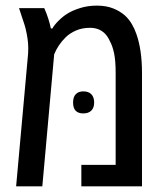

<svg xmlns="http://www.w3.org/2000/svg" viewBox="-20 -660 596 680"><path d="M37.1 0 78.1 -454.1Q79.1 -462.9 79.6 -471.7Q80.1 -480.5 80.1 -488.8Q80.1 -505.9 77.6 -522.7Q75.2 -539.6 70.8 -558.1Q69.8 -563.5 67.1 -571.5Q64.5 -579.6 61.8 -587.6Q59.1 -595.7 57.6 -600.1Q55.2 -607.9 52.5 -615.7Q49.8 -623.5 47.4 -631.3H136.7Q145 -612.8 150.9 -594.2Q156.7 -575.7 160.2 -559.1H165.5Q172.4 -571.8 187.7 -586.9Q203.1 -602.1 218.8 -611.8Q235.8 -622.6 263.2 -631.3Q290.5 -640.1 323.2 -640.1Q356 -640.1 381.1 -630.1Q406.2 -620.1 424.3 -603.5Q437 -591.3 446.8 -575Q456.5 -558.6 462.9 -540Q472.7 -512.7 477.8 -477.8Q482.9 -442.9 482.9 -401.9V0H268.1V-76.2H389.6V-401.9Q389.6 -445.3 384 -471.7Q378.4 -498 368.7 -515.1Q361.3 -531.7 350.6 -542Q339.8 -552.2 326.9 -556.9Q314 -561.5 299.3 -561.5Q271 -561.5 249.3 -552Q227.5 -542.5 212.9 -528.3Q198.7 -514.2 188.7 -499.3Q178.7 -484.4 171.9 -467.8L129.9 0ZM274.9 -258.3Q238.8 -258.3 238.8 -296.9Q238.8 -316.4 248.3 -326.4Q257.8 -336.4 275.4 -336.4Q293.5 -336.4 303.5 -326.2Q313.5 -315.9 313.5 -296.9Q313.5 -278.3 303.5 -268.3Q293.5 -258.3 274.9 -258.3Z"/></svg>

Font: Open Sans SemiCondensed Medium
Style: Regular
Weight: 500
Width: 4
Designer: Monotype Design Team
Foundry: Monotype Imaging Inc.
Version: Version 3.000